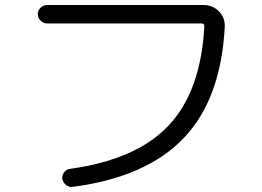

<svg xmlns="http://www.w3.org/2000/svg" viewBox="-20 -723 1040 762"><path d="M167 -629.9Q152.3 -629.9 141.1 -641.1Q129.9 -652.3 129.9 -667Q129.9 -681.6 141.1 -692.4Q152.3 -703.1 167 -703.1H788.1Q824.2 -703.1 848.6 -678.2Q873 -653.3 872.1 -618.2Q857.4 -330.1 709 -174.8Q560.5 -19.5 268.6 18.6Q253.9 20.5 242.7 11.7Q231.4 2.9 227.5 -11.7Q224.6 -25.4 233.9 -38.1Q243.2 -50.8 256.8 -52.7Q520.5 -88.9 648.9 -224.6Q777.3 -360.4 791 -619.1Q791 -629.9 781.2 -629.9Z"/></svg>

Font: Rounded-X Mgen+ 1mn regular
Style: Regular
Weight: 400
Designer: [Source Han Sans]
Ryoko NISHIZUKA  (kana & ideographs); Paul D. Hunt (Latin, Greek & Cyrillic); Wenlong ZHANG  (bopomofo
Version: Version 1.059.20150602